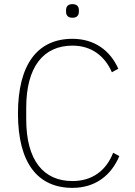

<svg xmlns="http://www.w3.org/2000/svg" viewBox="-20 -898 653 930"><path d="M331 12C163 12 67 -108 67 -348C67 -588 163 -710 331 -710C438 -710 514 -653 553 -565L522 -548C487 -628 422 -677 331 -677C191 -677 107 -575 107 -376V-320C107 -121 191 -21 331 -21C428 -21 495 -73 528 -158L558 -142C519 -49 442 12 331 12ZM331 -812C308 -812 300 -825 300 -841V-849C300 -865 308 -878 331 -878C354 -878 362 -865 362 -849V-841C362 -825 354 -812 331 -812Z"/></svg>

Font: Plexus Sans ExtraLight
Style: Regular
Weight: 250
Version: Version 2.001;PS 002.001;hotconv 1.0.70;makeotf.lib2.5.58329